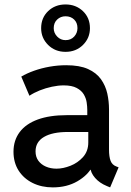

<svg xmlns="http://www.w3.org/2000/svg" viewBox="-20 -813 574 841"><path d="M211.4 7.8Q162.1 7.8 123 -11.5Q84 -30.8 61.5 -65.9Q39.1 -101.1 39.1 -148.4Q39.1 -198.2 66.2 -234.4Q93.3 -270.5 145.5 -289.6Q197.8 -308.6 272.5 -308.6H382.8V-234.9H276.9Q209.5 -234.9 172.6 -213.1Q135.7 -191.4 135.7 -149.9Q135.7 -126 147.9 -109.1Q160.2 -92.3 180.9 -83.3Q201.7 -74.2 227.5 -74.2Q256.3 -74.2 288.6 -86.9Q320.8 -99.6 343.8 -125.2Q366.7 -150.9 366.7 -189V-242.7L362.3 -271.5V-332Q362.3 -346.2 359.6 -364.5Q356.9 -382.8 346.9 -399.7Q336.9 -416.5 315.9 -427.7Q294.9 -439 258.8 -439Q234.9 -439 207.3 -433.1Q179.7 -427.2 154.1 -417Q128.4 -406.7 108.9 -393.6L73.2 -477.5Q97.2 -491.7 129.4 -503.2Q161.6 -514.6 197.8 -521Q233.9 -527.3 270 -527.3Q328.6 -527.3 365.5 -510.7Q402.3 -494.1 422.4 -465.8Q442.4 -437.5 450 -403.3Q457.5 -369.1 457.5 -334V-158.2Q457.5 -126.5 464.4 -108.6Q471.2 -90.8 489.3 -84L499.5 -80.1L462.4 7.8L448.2 2Q416 -11.2 396.5 -33.7Q377 -56.2 376 -78.6L395 -69.3H359.9L383.8 -83Q365.2 -45.9 319.1 -19Q272.9 7.8 211.4 7.8ZM267.1 -585.9Q221.2 -585.9 190.7 -616.2Q160.2 -646.5 160.2 -689.5Q160.2 -734.9 190.7 -764.2Q221.2 -793.5 267.1 -793.5Q312.5 -793.5 343.3 -764.2Q374 -734.9 374 -689.5Q374 -646.5 343.5 -616.2Q313 -585.9 267.1 -585.9ZM267.1 -637.2Q290.5 -637.2 304.9 -652.8Q319.3 -668.5 319.3 -689.9Q319.3 -713.4 304.7 -727.5Q290 -741.7 267.1 -741.7Q245.6 -741.7 230.5 -727.5Q215.3 -713.4 215.3 -689.5Q215.3 -668.5 230.5 -652.8Q245.6 -637.2 267.1 -637.2Z"/></svg>

Font: Reddit Sans Medium
Style: Regular
Weight: 500
Designer: Stephen Hutchings
Foundry: Reddit
Version: Version 1.014